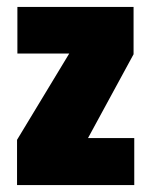

<svg xmlns="http://www.w3.org/2000/svg" viewBox="-20 -532 436 552"><path d="M366 -135V0H29V-130L179 -378H30V-512H364V-376L233 -135Z"/></svg>

Font: Decalotype Black
Style: Regular
Weight: 900
Designer: Alfredo Marco Pradil
Foundry: Alfredo Marco Pradil
Version: Version 1.0